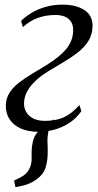

<svg xmlns="http://www.w3.org/2000/svg" viewBox="-20 -544 414 807"><path d="M45 242.5 39 215Q61.5 205 76.8 195.2Q92 185.5 101.5 169Q114.5 147 113 114.5Q111.5 82 118 51.5Q122.5 30.5 136.5 13Q150.5 -4.5 158.5 -15.5L206.5 -43Q188.5 -22 183.8 4.5Q179 31 179.5 52.5Q180 64.5 180.5 76.8Q181 89 180.5 100.5Q180 134 171 162Q162 190 133 210.5Q117 222 97.8 229.5Q78.5 237 45 242.5ZM142 10Q98.5 10 67.2 -4Q36 -18 20 -43Q4 -68 4.5 -100.5Q5 -130.5 19.8 -153.8Q34.5 -177 59 -196Q83.5 -215 113.5 -233Q143.5 -251 175.5 -270.5Q232 -305.5 259.5 -339.5Q287 -373.5 287.5 -415.5Q288 -437.5 278.8 -452.2Q269.5 -467 252.8 -474Q236 -481 213 -481Q174 -481 139.8 -469Q105.5 -457 76.5 -430L68.5 -456Q86.5 -474 112.5 -489.8Q138.5 -505.5 171.2 -515Q204 -524.5 242.5 -524.5Q300.5 -524.5 335.2 -501.5Q370 -478.5 369 -432.5Q368 -398.5 351.8 -372.2Q335.5 -346 308.2 -324.5Q281 -303 248.5 -283.8Q216 -264.5 183 -244.5Q155 -227.5 131.8 -206.5Q108.5 -185.5 95 -161.2Q81.5 -137 81 -110.5Q80.5 -90.5 90 -73.5Q99.5 -56.5 119.5 -46.2Q139.5 -36 169.5 -36Q215 -36 247.8 -50.8Q280.5 -65.5 314 -102.5L322 -76.5Q298.5 -44 267.8 -25Q237 -6 204.5 2Q172 10 142 10Z"/></svg>

Font: Merriweather 120pt Light
Style: Italic
Weight: 300
Italic angle: -7.8°
Version: Version 2.101